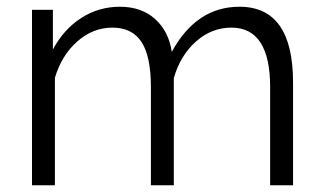

<svg xmlns="http://www.w3.org/2000/svg" viewBox="-20 -550 959 570"><path d="M850 0H782V-291Q782 -468 667 -468Q608 -468 561.5 -426.5Q515 -385 496 -318V0H428V-291Q428 -383 400 -425.5Q372 -468 314 -468Q256 -468 209.5 -427Q163 -386 143 -319V0H75V-521H137V-403Q169 -463 221 -496.5Q273 -530 336 -530Q400 -530 440.5 -493.5Q481 -457 490 -396Q563 -530 691 -530Q850 -530 850 -305Z"/></svg>

Font: Raleway-v4020
Style: Regular
Weight: 400
Designer: Matt McInerney, Pablo Impallari, Rodrigo Fuenzalida
Foundry: Matt McInerney, Pablo Impallari, Rodrigo Fuenzalida
Version: Version 4.020;PS 004.020;hotconv 1.0.88;makeotf.lib2.5.64775